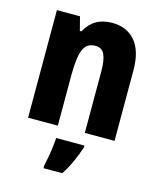

<svg xmlns="http://www.w3.org/2000/svg" viewBox="-116 -644 791 948"><g transform="rotate(15 279.5 -169.5)"><path d="M340 -560Q415 -560 458 -509.5Q501 -459 501 -360V0H349V-315Q349 -371 336 -400Q323 -429 289 -429Q244 -429 227.5 -388.5Q211 -348 211 -256V0H59V-550H177L195 -480H203Q245 -560 340 -560ZM363 72Q350 110 333 148Q316 186 293 221H197V208Q201 190 206 163Q211 136 214.5 108.5Q218 81 219 61H363Z"/></g></svg>

Font: Noto Sans Arabic Cond ExtBd
Style: Regular
Weight: 800
Width: 3
Designer: Monotype Design Team, Nadine Chahine, Nizar Qandah and Khaled Hosny
Foundry: Monotype Imaging Inc.
Version: Version 2.012; ttfautohint (v1.8.4.7-5d5b)